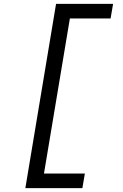

<svg xmlns="http://www.w3.org/2000/svg" viewBox="-20 -810 640 1000"><path d="M112 170 272 -790H569L556 -714H344L209 94H422L409 170Z"/></svg>

Font: CommitMono
Style: Italic
Weight: 400
Monospace: yes
Designer: Eigil Nikolajsen
Foundry: Eigil Nikolajsen
Version: Version 1.143